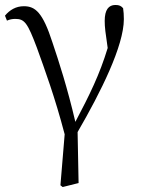

<svg xmlns="http://www.w3.org/2000/svg" viewBox="-20 -546 572 772"><path d="M223 199 232 206 296 190 292 -15C386 -177 478 -362 478 -469C478 -486 477 -499 475 -513C467 -522 460 -526 444 -526C417 -526 401 -507 401 -462C401 -437 404 -414 413 -353C380 -245 341 -166 283 -56C251 -193 217 -298 191 -375C152 -496 122 -521 76 -521C44 -521 19 -506 0 -483L8 -463C19 -468 30 -470 42 -470C79 -470 91 -453 128 -355C160 -266 201 -155 240 -6Z"/></svg>

Font: Noto Serif TC Light
Style: Regular
Weight: 300
Designer: Ryoko NISHIZUKA 西塚涼子 (kana & ideographs); Frank Grießhammer (Latin, Greek & Cyrillic); Wenlong ZHANG 张文龙 (bopomofo); San
Foundry: Adobe
Version: Version 2.001;hotconv 1.1.0;makeotfexe 2.6.0